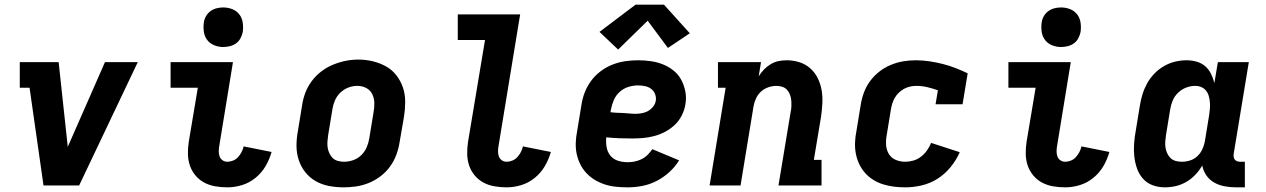

<svg xmlns="http://www.w3.org/2000/svg" viewBox="-20 -797 5440 825"><path d="M167 0 107 -420H65V-530H232L270 -177Q270 -174 270.5 -171.5Q271 -169 271 -166Q272 -169 273.5 -171.5Q275 -174 276 -177L431 -530H572L320 0Z M957 8Q930 8 904.5 3.5Q879 -1 857.5 -12.5Q836 -24 820 -43Q804 -62 796 -85.5Q788 -109 787.5 -135Q787 -161 791 -187L830 -420H713V-530H981L922 -169Q920 -158 920 -146.5Q920 -135 923.5 -125Q927 -115 936 -108.5Q945 -102 957 -102Q969 -102 981.5 -107Q994 -112 1003 -122Q1012 -132 1018 -143.5Q1024 -155 1027 -168L1147 -144Q1138 -112 1121 -83Q1104 -54 1077.5 -32.5Q1051 -11 1019.5 -1.5Q988 8 957 8ZM939 -595Q919 -595 900.5 -602.5Q882 -610 870.5 -625Q859 -640 856 -660Q853 -680 856 -701Q858 -715 865.5 -728Q873 -741 885 -749.5Q897 -758 911 -761.5Q925 -765 939 -765Q960 -765 978.5 -757.5Q997 -750 1008.5 -735Q1020 -720 1023 -700Q1026 -680 1023 -659Q1020 -645 1013 -632Q1006 -619 994 -610.5Q982 -602 967.5 -598.5Q953 -595 939 -595Z M1456 8Q1424 8 1393 2Q1362 -4 1336 -19Q1310 -34 1291.5 -57.5Q1273 -81 1263.5 -110Q1254 -139 1254 -170.5Q1254 -202 1260 -234L1278 -344Q1282 -372 1292 -398.5Q1302 -425 1319.5 -448.5Q1337 -472 1360.5 -490Q1384 -508 1411 -519Q1438 -530 1465 -535.5Q1492 -541 1520 -541Q1552 -541 1582.5 -533.5Q1613 -526 1639 -511.5Q1665 -497 1683.5 -473Q1702 -449 1711.5 -420.5Q1721 -392 1721 -360Q1721 -328 1716 -296L1697 -186Q1693 -159 1683 -132Q1673 -105 1656 -81.5Q1639 -58 1615.5 -40Q1592 -22 1565 -11Q1538 0 1510.5 4Q1483 8 1456 8ZM1458 -102Q1478 -102 1498 -109Q1518 -116 1533 -131Q1548 -146 1556 -165Q1564 -184 1567 -204L1585 -314Q1589 -334 1588.5 -354.5Q1588 -375 1579.5 -392.5Q1571 -410 1553.5 -419Q1536 -428 1515 -428Q1495 -428 1476 -420.5Q1457 -413 1442 -398.5Q1427 -384 1419 -365Q1411 -346 1408 -326L1390 -216Q1388 -203 1387 -189Q1386 -175 1388 -162.5Q1390 -150 1395.5 -138Q1401 -126 1410 -117.5Q1419 -109 1432 -105.5Q1445 -102 1458 -102Z M2157 8Q2130 8 2104.5 3.5Q2079 -1 2057.5 -12.5Q2036 -24 2020 -43Q2004 -62 1996 -85.5Q1988 -109 1987.5 -135Q1987 -161 1991 -187L2064 -625H1947V-735H2215L2122 -169Q2120 -158 2120 -146.5Q2120 -135 2123.5 -125Q2127 -115 2136 -108.5Q2145 -102 2157 -102Q2169 -102 2181.5 -107Q2194 -112 2203 -122Q2212 -132 2218 -143.5Q2224 -155 2227 -168L2347 -144Q2338 -112 2321 -83Q2304 -54 2277.5 -32.5Q2251 -11 2219.5 -1.5Q2188 8 2157 8Z M2677 8Q2652 8 2627 5.5Q2602 3 2579 -4.5Q2556 -12 2536 -24Q2516 -36 2500 -53Q2484 -70 2473.5 -91Q2463 -112 2458 -135.5Q2453 -159 2454 -184Q2455 -209 2460 -234L2478 -344Q2482 -372 2492 -398.5Q2502 -425 2519.5 -449Q2537 -473 2561 -491Q2585 -509 2612 -519.5Q2639 -530 2666.5 -534Q2694 -538 2722 -538Q2750 -538 2777.5 -534Q2805 -530 2829.5 -520Q2854 -510 2874.5 -493.5Q2895 -477 2907.5 -453.5Q2920 -430 2925 -403Q2930 -376 2925 -348Q2921 -324 2909.5 -301Q2898 -278 2879.5 -260.5Q2861 -243 2838.5 -231Q2816 -219 2791.5 -212.5Q2767 -206 2743.5 -204Q2720 -202 2696 -202Q2668 -202 2640.5 -203Q2613 -204 2585 -207Q2583 -186 2586.5 -165Q2590 -144 2602.5 -128.5Q2615 -113 2635 -106.5Q2655 -100 2677 -100Q2692 -100 2707 -103Q2722 -106 2736.5 -113Q2751 -120 2762.5 -131.5Q2774 -143 2783 -156L2898 -108Q2881 -80 2855.5 -57Q2830 -34 2800.5 -19Q2771 -4 2739.5 2Q2708 8 2677 8ZM2710 -308Q2724 -308 2738 -310.5Q2752 -313 2764.5 -320Q2777 -327 2786.5 -339Q2796 -351 2798 -365Q2800 -380 2794.5 -393.5Q2789 -407 2777.5 -415.5Q2766 -424 2751 -427Q2736 -430 2721 -430Q2701 -430 2680 -423.5Q2659 -417 2642.5 -402Q2626 -387 2617.5 -367Q2609 -347 2605 -326L2603 -315Q2616 -313 2629.5 -312.5Q2643 -312 2656.5 -311.5Q2670 -311 2683.5 -309.5Q2697 -308 2710 -308ZM2636 -584 2556 -660 2711 -777H2833L2944 -654L2850 -591L2763 -708Z M3029 0 3098 -420H3065V-530H3250L3240 -469Q3250 -485 3263 -498.5Q3276 -512 3292 -521.5Q3308 -531 3325.5 -534.5Q3343 -538 3361 -538Q3389 -538 3415.5 -529.5Q3442 -521 3462 -503Q3482 -485 3494 -460.5Q3506 -436 3510.5 -409Q3515 -382 3513.5 -353Q3512 -324 3508 -296L3477 -110H3510V0H3325L3377 -314Q3380 -327 3380.5 -340Q3381 -353 3380 -365.5Q3379 -378 3374.5 -390Q3370 -402 3362 -411Q3354 -420 3341.5 -424Q3329 -428 3316 -428Q3299 -428 3281.5 -422Q3264 -416 3250.5 -404Q3237 -392 3229 -375Q3221 -358 3218 -341L3162 0Z M3870 8Q3845 8 3821 5Q3797 2 3774.5 -5Q3752 -12 3732 -24.5Q3712 -37 3697 -54Q3682 -71 3672 -92Q3662 -113 3657.5 -136.5Q3653 -160 3654 -185Q3655 -210 3660 -234L3678 -344Q3682 -371 3691.5 -397.5Q3701 -424 3718 -447.5Q3735 -471 3758 -489Q3781 -507 3807.5 -518Q3834 -529 3861 -533.5Q3888 -538 3915 -538Q3945 -538 3974.5 -533.5Q4004 -529 4031.5 -522Q4059 -515 4086 -504.5Q4113 -494 4138 -482L4116 -349H4000L4010 -409Q3988 -417 3964.5 -422.5Q3941 -428 3917 -428Q3904 -428 3890.5 -425Q3877 -422 3865 -415.5Q3853 -409 3842.5 -399Q3832 -389 3825 -377Q3818 -365 3814 -352Q3810 -339 3808 -326L3790 -216Q3786 -195 3787.5 -173.5Q3789 -152 3799.5 -135Q3810 -118 3829 -110Q3848 -102 3870 -102Q3887 -102 3904.5 -107Q3922 -112 3937 -123.5Q3952 -135 3963 -150.5Q3974 -166 3981 -183L4104 -143Q4089 -109 4064.5 -79Q4040 -49 4008.5 -29Q3977 -9 3941 -0.5Q3905 8 3870 8Z M4557 8Q4530 8 4504.5 3.5Q4479 -1 4457.5 -12.5Q4436 -24 4420 -43Q4404 -62 4396 -85.5Q4388 -109 4387.5 -135Q4387 -161 4391 -187L4430 -420H4313V-530H4581L4522 -169Q4520 -158 4520 -146.5Q4520 -135 4523.5 -125Q4527 -115 4536 -108.5Q4545 -102 4557 -102Q4569 -102 4581.5 -107Q4594 -112 4603 -122Q4612 -132 4618 -143.5Q4624 -155 4627 -168L4747 -144Q4738 -112 4721 -83Q4704 -54 4677.5 -32.5Q4651 -11 4619.5 -1.5Q4588 8 4557 8ZM4539 -595Q4519 -595 4500.5 -602.5Q4482 -610 4470.5 -625Q4459 -640 4456 -660Q4453 -680 4456 -701Q4458 -715 4465.5 -728Q4473 -741 4485 -749.5Q4497 -758 4511 -761.5Q4525 -765 4539 -765Q4560 -765 4578.5 -757.5Q4597 -750 4608.5 -735Q4620 -720 4623 -700Q4626 -680 4623 -659Q4620 -645 4613 -632Q4606 -619 4594 -610.5Q4582 -602 4567.5 -598.5Q4553 -595 4539 -595Z M4985 8Q4958 8 4933 -1Q4908 -10 4891 -29.5Q4874 -49 4865.5 -73.5Q4857 -98 4854 -124.5Q4851 -151 4853 -179Q4855 -207 4860 -234L4878 -344Q4882 -369 4889.5 -393Q4897 -417 4909.5 -439.5Q4922 -462 4940.5 -481Q4959 -500 4981.5 -513Q5004 -526 5029 -532Q5054 -538 5078 -538Q5101 -538 5122 -532Q5143 -526 5158.5 -512.5Q5174 -499 5183.5 -480Q5193 -461 5198 -440Q5198 -440 5198 -440Q5198 -440 5198 -440L5213 -530H5346L5281 -136Q5280 -129 5281 -122.5Q5282 -116 5286 -111Q5290 -106 5296.5 -104Q5303 -102 5309 -102H5329V8H5291Q5266 8 5242 3.5Q5218 -1 5197.5 -12.5Q5177 -24 5163.5 -43.5Q5150 -63 5146 -86Q5134 -65 5116.5 -46.5Q5099 -28 5077.5 -15.5Q5056 -3 5032.5 2.5Q5009 8 4985 8ZM5058 -102Q5076 -102 5093.5 -107.5Q5111 -113 5124.5 -125.5Q5138 -138 5146 -155Q5154 -172 5157 -189L5175 -299Q5177 -313 5178.5 -327.5Q5180 -342 5179 -355.5Q5178 -369 5174.5 -382.5Q5171 -396 5163 -406.5Q5155 -417 5142.5 -422.5Q5130 -428 5116 -428Q5096 -428 5076.5 -420.5Q5057 -413 5042 -398.5Q5027 -384 5019 -365Q5011 -346 5008 -326L4990 -216Q4988 -203 4987 -189Q4986 -175 4988 -162.5Q4990 -150 4995.5 -138Q5001 -126 5010 -117.5Q5019 -109 5031.5 -105.5Q5044 -102 5058 -102Z"/></svg>

Font: Iosevka Slab XBdEx
Style: Italic
Weight: 800
Width: 7
Italic angle: -9°
Monospace: yes
Designer: Belleve Invis
Foundry: Belleve Invis
Version: Version 11.1.1; ttfautohint (v1.8.3)